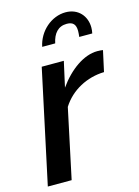

<svg xmlns="http://www.w3.org/2000/svg" viewBox="-112 -793 619 856"><g transform="rotate(-15 197.5 -365.0)"><path d="M277 -730C212 -730 151 -678 137 -608H197C206 -652 229 -679 269 -679C298 -679 310 -665 310 -635C310 -626 309 -618 308 -608H368C370 -617 371 -626 371 -635C371 -688 335 -730 277 -730ZM112 -523 0 0H110L178 -320C220 -387 295 -426 374 -428L395 -524C389 -525 382 -526 369 -526C307 -526 239 -478 188 -406L214 -523Z"/></g></svg>

Font: FIGSv2-sans-serif SmBold Italic
Style: Regular
Weight: 600
Italic angle: -12°
Designer: Matt McInerney, Pablo Impallari, Rodrigo Fuenzalida
Foundry: Matt McInerney, Pablo Impallari, Rodrigo Fuenzalida
Version: Version 4.020;hotconv 1.0.109;makeotfexe 2.5.65596